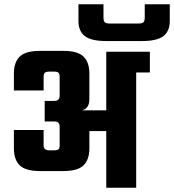

<svg xmlns="http://www.w3.org/2000/svg" viewBox="-20 -878 814 898"><path d="M657 -858H774V-779Q774 -732 744 -709Q714 -686 644 -686H477Q407 -686 377 -709Q347 -732 347 -779V-858H464V-796Q464 -780 470 -774Q476 -768 493 -768H628Q645 -768 651 -774Q657 -780 657 -796ZM681 -636V-539H617V0H477V-265H398V-184Q398 -131 370.5 -104.5Q343 -78 277 -78H166Q100 -78 72.5 -104.5Q45 -131 45 -184V-270H184V-198Q184 -175 210 -175H233Q248 -175 253.5 -180Q259 -185 259 -198V-283Q259 -298 253 -304Q247 -310 232 -310H189V-406H232Q247 -406 253 -412Q259 -418 259 -433V-519Q259 -533 253.5 -538Q248 -543 233 -543H210Q196 -543 190 -538Q184 -533 184 -519V-455H45V-534Q45 -587 72.5 -613.5Q100 -640 166 -640H277Q343 -640 370.5 -613.5Q398 -587 398 -534V-414Q398 -371 364 -362H477V-636Z"/></svg>

Font: Teko SemiBold
Style: Regular
Weight: 600
Designer: Manushi Parikh, Jonny Pinhorn
Foundry: Indian Type Foundry
Version: Version 1.106;PS 1.0;hotconv 1.0.78;makeotf.lib2.5.61930; tt